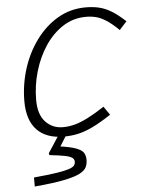

<svg xmlns="http://www.w3.org/2000/svg" viewBox="-61 -718 779 1037"><g transform="rotate(-5 328.0 -200.0)"><path d="M266 15Q170 15 119.5 -38Q69 -91 69 -193Q69 -282 95.5 -367Q122 -452 172 -520.5Q222 -589 290.5 -629.5Q359 -670 443 -670Q483 -670 516 -662Q549 -654 582 -634Q615 -614 656 -576L616 -532Q578 -569 549 -587.5Q520 -606 494.5 -612.5Q469 -619 441 -619Q371 -619 314.5 -582.5Q258 -546 217.5 -485Q177 -424 155 -348.5Q133 -273 133 -195Q133 -116 170.5 -76Q208 -36 265 -36Q297 -36 329 -44.5Q361 -53 400.5 -73Q440 -93 492 -127L524 -81Q468 -44 425 -23Q382 -2 344.5 6.5Q307 15 266 15ZM250 -16H293L217 106L233 65Q296 74 326.5 85.5Q357 97 366.5 112.5Q376 128 376 151Q376 172 368 189.5Q360 207 332.5 222Q305 237 246 249Q187 261 85 270V221Q162 214 207.5 207Q253 200 275.5 192.5Q298 185 305 176Q312 167 312 155Q312 143 302 134.5Q292 126 263.5 120Q235 114 179 108L176 98Z"/></g></svg>

Font: Intel One Mono Light
Style: Italic
Weight: 300
Italic angle: -16°
Monospace: yes
Designer: Fred Shallcrass
Foundry: Frere-Jones Type LLC
Version: Version 1.004